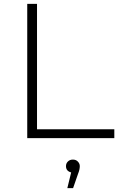

<svg xmlns="http://www.w3.org/2000/svg" viewBox="-20 -720 625 1001"><path d="M173 -46H576V0H122V-700H173ZM396 146Q396 164 387 186L361 261H331L351 179Q324 172 324 146Q324 132 334 122Q344 112 360 112Q376 112 386 122.5Q396 133 396 146Z"/></svg>

Font: mBank Light
Style: Regular
Weight: 300
Designer: Julieta Ulanovsky
Foundry: Julieta Ulanovsky
Version: Version 7.200;PS 007.200;hotconv 1.0.88;makeotf.lib2.5.64775